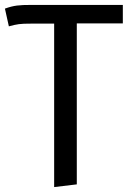

<svg xmlns="http://www.w3.org/2000/svg" viewBox="-25 -547 523 780"><path d="M11 -440C44 -449 57 -451 100 -451H195V213L287 202V-452H474V-527H102C53 -527 31 -525 -5 -512Z"/></svg>

Font: FiraGO Unicode
Style: Regular
Weight: 400
Designer: bBox Type
Foundry: bBox Type GmbH
Version: Version 1.001;PS 001.001;hotconv 1.0.88;makeotf.lib2.5.64775